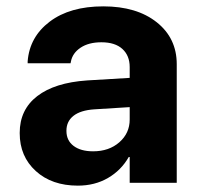

<svg xmlns="http://www.w3.org/2000/svg" viewBox="-20 -575 634 604"><path d="M225 9Q143 9 92.5 -37Q42 -83 42 -156V-157Q42 -230 97 -272.5Q152 -315 254 -322L388 -330V-364Q388 -400 365 -421Q342 -442 299 -442Q259 -442 233.5 -425Q208 -408 203 -381L202 -376H67V-382Q73 -459 136.5 -507Q200 -555 305 -555Q410 -555 473 -505Q536 -455 536 -373V0H388V-81H385Q361 -39 319.5 -15Q278 9 225 9ZM189 -163Q189 -133 211.5 -116Q234 -99 273 -99Q323 -99 355.5 -127.5Q388 -156 388 -199V-238L276 -231Q233 -228 211 -210.5Q189 -193 189 -164Z"/></svg>

Font: Txt Sans
Style: Bold
Weight: 700
Designer: Open Source
Foundry: XRLN
Version: Version 1.0